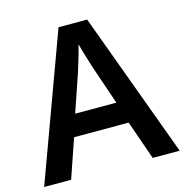

<svg xmlns="http://www.w3.org/2000/svg" viewBox="-106 -816 880 914"><g transform="rotate(-15 334.0 -358.5)"><path d="M535 0H668L404 -717H263L0 0H133L199 -192H468ZM372 -486 436 -299H233L297 -486C304 -508 324 -573 334 -614C342 -580 364 -512 372 -486Z"/></g></svg>

Font: Noto Sans New Tai Lue Semibold
Style: Regular
Weight: 600
Designer: Monotype Design Team
Foundry: Monotype Imaging Inc.
Version: Version 2.004